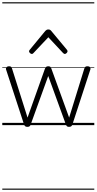

<svg xmlns="http://www.w3.org/2000/svg" viewBox="-20 -1095 845 1680"><path d="M220 15Q206 15 200 9.5Q194 4 191 -4L34 -484Q29 -496 36 -505.5Q43 -515 60 -515Q71 -515 77 -510.5Q83 -506 85 -496L221 -66L374 -496Q378 -506 384.5 -510.5Q391 -515 403 -515Q414 -515 420 -510.5Q426 -506 429 -496L585 -66L718 -496Q721 -506 727 -510.5Q733 -515 744 -515Q762 -515 768.5 -506Q775 -497 769 -482L613 -4Q610 4 603.5 9.5Q597 15 584 15Q571 15 565.5 9.5Q560 4 557 -4L402 -430L248 -4Q246 4 239.5 9.5Q233 15 220 15ZM258 -623Q250 -623 242 -631Q234 -639 234 -647Q234 -649 235.5 -652Q237 -655 240 -659L377 -825Q383 -831 388.5 -834Q394 -837 403 -837Q412 -837 417.5 -834Q423 -831 428 -825L566 -659Q569 -655 570 -652Q571 -649 571 -647Q571 -639 563 -631Q555 -623 548 -623Q543 -623 539 -625.5Q535 -628 531 -632L403 -769L274 -632Q271 -628 267 -625.5Q263 -623 258 -623ZM0 555H805V565H0ZM0 -20H805V0H0ZM0 -505H805V-500H0ZM0 -1075H805V-1065H0Z"/></svg>

Font: Playwrite AR Guides
Style: Regular
Weight: 400
Designer: Veronika Burian, José Scaglione
Foundry: TypeTogether
Version: Version 1.003